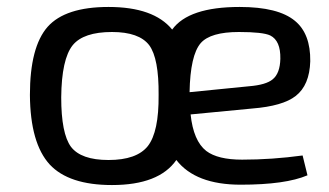

<svg xmlns="http://www.w3.org/2000/svg" viewBox="-20 -519 945 552"><path d="M864 -15Q801 12 672 12Q542 12 487 -59Q437 13 302 13Q178 13 123 -46Q67 -107 66 -246Q66 -384 117 -442Q168 -499 292 -499Q422 -499 475 -434Q522 -499 669 -499Q780 -499 828 -459Q873 -422 872 -343Q870 -274 830 -243Q793 -214 705 -207L528 -190Q536 -114 573 -85Q606 -60 676 -60Q762 -60 850 -72ZM405 -99Q437 -140 436 -246Q437 -351 409 -389Q380 -427 302 -427Q220 -427 189 -389Q157 -349 156 -239Q156 -135 184 -97Q213 -59 292 -59Q373 -59 405 -99ZM696 -271Q745 -275 764 -291Q785 -308 786 -350Q787 -402 757 -417Q736 -427 667 -427Q585 -427 557 -395Q527 -360 525 -254Z"/></svg>

Font: Taylor Sans
Style: Regular
Weight: 400
Italic angle: -8°
Designer: Natanael Gama
Version: Version 1.001 September 8, 2015